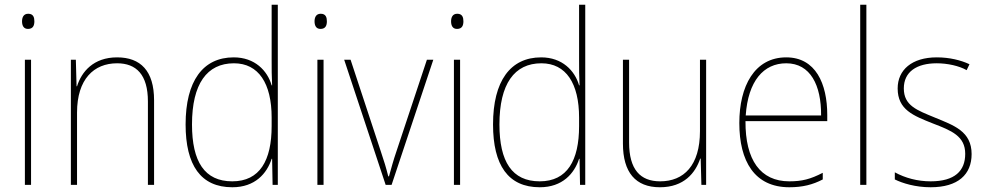

<svg xmlns="http://www.w3.org/2000/svg" viewBox="-20 -780 4161 810"><path d="M99 -722C79 -722 73 -706 73 -690C73 -673 79 -658 98 -658C119 -658 125 -672 125 -690C125 -706 121 -722 99 -722ZM111 -528H85V0H111Z M474 -538C374 -538 324 -477 305 -416H303L300 -528H279V0H305V-305C305 -446 376 -513 474 -513C555 -513 604 -465 604 -352V0H630V-357C630 -481 573 -538 474 -538Z M960 10C1056 10 1106 -48 1126 -110H1128L1130 0H1152V-760H1126V-526C1126 -491 1126 -457 1128 -420H1126C1108 -482 1055 -538 966 -538C836 -538 763 -438 763 -255C763 -83 827 10 960 10ZM960 -15C843 -15 790 -98 790 -255C790 -426 853 -513 967 -513C1071 -513 1126 -428 1126 -284V-248C1126 -103 1076 -15 960 -15Z M1333 -722C1313 -722 1307 -706 1307 -690C1307 -673 1313 -658 1332 -658C1353 -658 1359 -672 1359 -690C1359 -706 1355 -722 1333 -722ZM1345 -528H1319V0H1345Z M1607 0H1632L1808 -528H1781L1653 -143C1639 -102 1631 -72 1621 -36H1618C1609 -72 1600 -102 1586 -143L1459 -528H1432Z M1909 -722C1889 -722 1883 -706 1883 -690C1883 -673 1889 -658 1908 -658C1929 -658 1935 -672 1935 -690C1935 -706 1931 -722 1909 -722ZM1921 -528H1895V0H1921Z M2257 10C2353 10 2403 -48 2423 -110H2425L2427 0H2449V-760H2423V-526C2423 -491 2423 -457 2425 -420H2423C2405 -482 2352 -538 2263 -538C2133 -538 2060 -438 2060 -255C2060 -83 2124 10 2257 10ZM2257 -15C2140 -15 2087 -98 2087 -255C2087 -426 2150 -513 2264 -513C2368 -513 2423 -428 2423 -284V-248C2423 -103 2373 -15 2257 -15Z M2959 -528H2933V-227C2933 -82 2865 -15 2765 -15C2681 -15 2634 -65 2634 -179V-528H2608V-174C2608 -53 2661 10 2764 10C2866 10 2914 -51 2934 -111H2936L2939 0H2959Z M3297 -538C3163 -538 3099 -416 3099 -261C3099 -100 3163 10 3310 10C3366 10 3409 -1 3451 -23V-51C3399 -24 3363 -15 3310 -15C3188 -15 3124 -105 3125 -269H3470V-295C3470 -427 3421 -538 3297 -538ZM3297 -513C3399 -513 3445 -420 3444 -293H3126C3136 -438 3201 -513 3297 -513Z M3635 0V-760H3609V0Z M4079 -130C4079 -226 4004 -251 3924 -284C3849 -315 3793 -334 3793 -407C3793 -477 3847 -513 3932 -513C3977 -513 4027 -502 4058 -484L4070 -509C4034 -526 3986 -538 3932 -538C3827 -538 3767 -485 3767 -407C3767 -317 3833 -292 3916 -259C3994 -229 4052 -206 4052 -131C4052 -59 4008 -15 3906 -15C3851 -15 3799 -29 3755 -53V-23C3787 -7 3842 10 3906 10C4022 10 4079 -44 4079 -130Z"/></svg>

Font: Noto Sans Gujarati SemiCondensed Thin
Style: Regular
Weight: 100
Width: 4
Designer: Jelle Bosma - Monotype Design Team, Universal Thirst
Foundry: Monotype Imaging Inc.
Version: Version 2.106